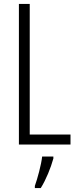

<svg xmlns="http://www.w3.org/2000/svg" viewBox="-20 -734 396 975"><path d="M76 0H338V-51H131V-714H76ZM251 71V61H194C190 101 170 174 157 210V221H187C214 178 238 118 251 71Z"/></svg>

Font: Noto Sans Khmer UI ExtraCondensed Light
Style: Regular
Weight: 300
Width: 2
Designer: Danh Hong and the Monotype Design Team
Foundry: Monotype Imaging Inc.
Version: Version 2.002